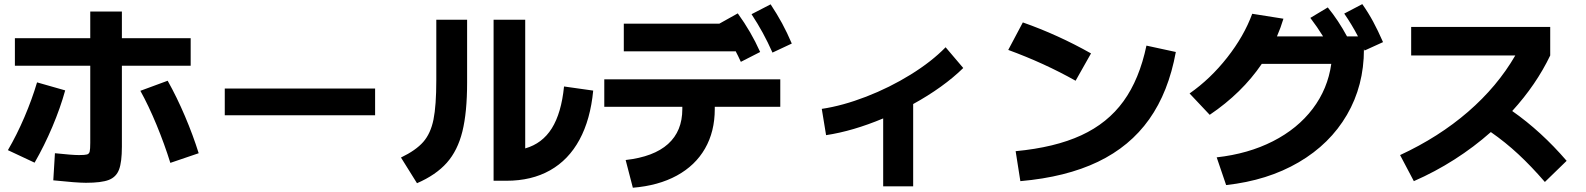

<svg xmlns="http://www.w3.org/2000/svg" viewBox="-20 -838 7540 913"><path d="M233.4 19.5 241.2 -109.4Q323.7 -100.6 355.5 -100.6Q383.8 -100.6 393.8 -103.5Q403.8 -106.4 406.5 -117.4Q409.2 -128.4 409.2 -159.2V-525.4H50.8V-656.2H409.2V-783.2H559.6V-656.2H886.7V-525.4H559.6V-140.6Q559.6 -67.4 546.1 -31.7Q532.7 3.9 497.3 17.6Q461.9 31.2 388.7 31.2Q344.7 31.2 233.4 19.5ZM156.2 -446.3 290 -408.2Q267.1 -325.2 229 -235.1Q190.9 -145 144.5 -64.5L17.6 -124Q60.1 -196.8 96.2 -281.2Q132.3 -365.7 156.2 -446.3ZM647.5 -406.2 777.3 -454.1Q821.3 -375.5 859.6 -285.4Q897.9 -195.3 924.8 -109.4L790 -63.5Q762.2 -152.8 724.4 -244.4Q686.5 -335.9 647.5 -406.2Z M1048.8 -417H1763.7V-290H1048.8Z M2327.1 -744.1H2477.5V-132.3Q2558.6 -155.3 2604 -227.8Q2649.4 -300.3 2662.1 -426.8L2800.8 -407.2Q2787.6 -269.5 2735.6 -173.6Q2683.6 -77.6 2595.7 -28.1Q2507.8 21.5 2388.7 21.5H2327.1ZM2054.7 -457V-744.1H2201.2V-445.3Q2201.2 -303.2 2178.7 -212.6Q2156.2 -122.1 2104.7 -64Q2053.2 -5.9 1962.9 33.2L1886.7 -88.9Q1957.5 -123 1992.7 -163.1Q2027.8 -203.1 2041.3 -269.5Q2054.7 -335.9 2054.7 -457Z M3224.6 -319.3V-330.1H2853.5V-460.9H3690.4V-330.1H3378.9V-319.3Q3378.9 -212.4 3332.5 -131.6Q3286.1 -50.8 3198.2 -2.9Q3110.4 44.9 2989.3 54.7L2955.1 -77.1Q3088.9 -92.3 3156.7 -153.3Q3224.6 -214.4 3224.6 -319.3ZM2946.3 -725.6H3400.9L3488.3 -774.4Q3521 -729 3546.6 -684.8Q3572.3 -640.6 3594.7 -590.8L3502.9 -543.9Q3489.7 -572.8 3477.5 -595.7V-593.8H2946.3ZM3553.7 -770.5 3644.5 -817.4Q3674.8 -771.5 3699 -727.1Q3723.1 -682.6 3745.1 -630.9L3653.3 -587.9Q3630.9 -638.2 3607.2 -681.6Q3583.5 -725.1 3553.7 -770.5Z M4476.6 -613.3 4560.5 -514.6Q4514.2 -469.2 4453.4 -425.5Q4392.6 -381.8 4322.3 -343.3V47.9H4179.7V-274.9Q4035.2 -214.4 3908.2 -195.3L3887.7 -320.3Q3986.8 -335 4098.6 -378.2Q4210.4 -421.4 4310.5 -483.4Q4410.6 -545.4 4476.6 -613.3Z M5431.6 -621.1 5571.3 -590.8Q5536.6 -400.4 5444.8 -271Q5353 -141.6 5200.9 -68.6Q5048.8 4.4 4832 23.4L4809.6 -119.1Q4996.1 -136.7 5121.6 -194.6Q5247.1 -252.4 5322.5 -356.7Q5397.9 -460.9 5431.6 -621.1ZM4774.4 -600.6 4843.8 -731.4Q5010.3 -672.9 5168 -584L5094.7 -454.1Q4945.3 -538.1 4774.4 -600.6Z M6310.5 -534.2H5980Q5885.7 -395.5 5732.4 -292L5636.7 -393.6Q5735.4 -462.4 5815.4 -564.2Q5895.5 -666 5934.6 -772.5L6083 -749Q6070.3 -706.5 6052.2 -665H6271.5Q6244.1 -709.5 6210.9 -752.9L6293.9 -802.7Q6344.2 -741.2 6385.3 -665H6437.5Q6408.2 -721.2 6372.1 -773.4L6458 -818.4Q6486.3 -778.3 6509.3 -735.8Q6532.2 -693.4 6556.6 -637.7L6468.8 -597.7L6465.8 -604.5V-603.5Q6465.8 -430.7 6385 -292Q6304.2 -153.3 6155.8 -66.4Q6007.3 20.5 5810.5 42L5765.6 -89.8Q5915.5 -106.4 6033 -166.3Q6150.4 -226.1 6222.2 -320.8Q6293.9 -415.5 6310.5 -534.2Z M7185.5 -574.2H6690.4V-710H7351.6V-574.2Q7285.2 -435.5 7170.9 -310.1Q7309.1 -213.4 7429.7 -73.2L7326.2 27.3Q7261.7 -47.4 7200 -104.7Q7138.2 -162.1 7069.3 -210Q6988.8 -138.7 6896.2 -79.6Q6803.7 -20.5 6703.1 23.4L6637.7 -100.6Q6821.8 -186 6960.9 -306.4Q7100.1 -426.8 7185.5 -574.2Z"/></svg>

Font: Pretendard ExtraBold
Style: Regular
Weight: 800
Designer: Base glyphs from Inter by Rasmus Andersson; Hangeul glyphs from Noto Sans CJK(Source Han Sans) by Jang Soo-young and Kan
Foundry: Kil Hyung-jin
Version: Version 1.309